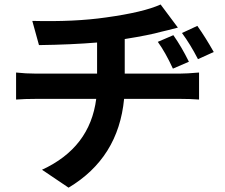

<svg xmlns="http://www.w3.org/2000/svg" viewBox="-20 -782 1017 868"><path d="M763.7 -623Q800.8 -570.3 834 -502.9L761.7 -471.7Q727.5 -545.9 693.4 -592.8ZM52.7 -332V-454.1Q96.7 -449.2 142.6 -449.2H418.9V-589.8Q302.7 -580.1 156.2 -578.1L126 -687.5Q317.4 -682.6 459 -703.1Q628.9 -726.6 706.1 -761.7L784.2 -657.2Q765.6 -652.3 740.7 -646Q715.8 -639.6 710 -638.7Q654.3 -623 543.9 -605.5V-449.2H792Q824.2 -449.2 879.9 -454.1V-332Q840.8 -335 793.9 -335H541Q515.6 -68.4 290 66.4L169.9 -14.6Q386.7 -114.3 415 -335H144.5Q90.8 -335 52.7 -332ZM802.7 -632.8 872.1 -665Q908.2 -614.3 946.3 -546.9L875 -514.6Q840.8 -581.1 802.7 -632.8Z"/></svg>

Font: Min Sans Bold
Style: Regular
Weight: 700
Designer: Jinseong-Kim, NotoSansCJK, Nunito
Foundry: Jinseong-Kim
Version: Version 1.400;Glyphs 3.1.2 (3151)